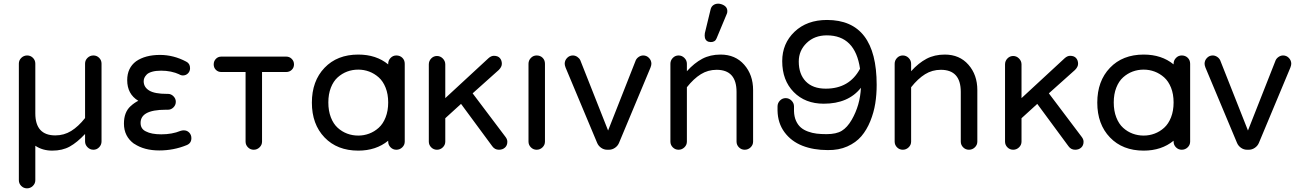

<svg xmlns="http://www.w3.org/2000/svg" viewBox="-20 -821 7168 1059"><path d="M540 -470.2V-41Q540 -22.5 526.9 -8.8Q513.7 4.9 495.1 4.9Q476.6 4.9 462.9 -8.8Q449.2 -22.5 449.2 -41V-82Q405.3 -35.2 364.7 -12.7Q324.2 9.8 268.1 9.8Q214.8 9.8 174.8 -17.1V172.9Q174.8 191.4 161.1 204.6Q147.5 217.8 128.9 217.8Q110.4 217.8 97.2 204.6Q84 191.4 84 172.9V-470.2Q84 -488.8 97.7 -502Q111.3 -515.1 129.9 -515.1Q148.4 -515.1 161.6 -502Q174.8 -488.8 174.8 -470.2V-195.8Q174.8 -74.2 285.2 -74.2Q333 -74.2 372.6 -98.6Q412.1 -123 449.2 -169.9V-470.2Q449.2 -488.8 462.9 -502Q476.6 -515.1 495.1 -515.1Q513.7 -515.1 526.9 -502Q540 -488.8 540 -470.2Z M993.7 -102.1Q1011.7 -102.1 1023.7 -89.6Q1035.6 -77.1 1035.6 -59.1Q1035.6 -30.3 1008.3 -20Q937.5 8.8 858.4 8.8Q775.4 8.8 720.7 -27.8H719.7Q663.6 -68.4 663.6 -139.2Q663.6 -201.7 699.7 -234.9Q719.7 -253.4 742.7 -265.1Q681.6 -302.2 681.6 -378.9Q681.6 -446.3 730.5 -482.9Q781.2 -518.1 862.3 -518.1Q937.5 -518.1 1007.3 -481Q1028.3 -470.7 1028.3 -444.8Q1028.3 -427.7 1016.8 -416.3Q1005.4 -404.8 988.3 -404.8Q981 -404.8 970.7 -409.2V-410.2Q925.3 -431.2 868.7 -431.2Q839.4 -431.2 818.8 -425.3Q798.3 -419.4 789.1 -409.7Q779.8 -399.9 776.1 -391.1Q772.5 -382.3 772.5 -373Q772.5 -340.3 802.7 -321.8Q832.5 -303.2 901.4 -303.2H906.7Q923.8 -303.2 936.8 -290Q949.7 -276.9 949.7 -259.8Q949.7 -241.7 936.8 -228.8Q923.8 -215.8 906.7 -215.8H894.5Q821.3 -215.8 786.6 -195.8Q755.4 -177.7 755.4 -143.1Q755.4 -109.9 784.7 -96.2Q814.9 -80.1 869.6 -80.1Q929.2 -80.1 975.6 -99.1Q984.4 -102.1 993.7 -102.1Z M1558.6 -423.8H1425.3V-40Q1425.3 -21.5 1411.6 -8.3Q1397.9 4.9 1379.4 4.9Q1360.8 4.9 1347.7 -8.3Q1334.5 -21.5 1334.5 -40V-423.8H1200.7Q1182.6 -423.8 1170.7 -435.8Q1158.7 -447.8 1158.7 -465.8Q1158.7 -483.9 1170.7 -496.3Q1182.6 -508.8 1200.7 -508.8H1558.6Q1576.7 -508.8 1589.1 -496.3Q1601.6 -483.9 1601.6 -465.8Q1601.6 -447.8 1589.1 -435.8Q1576.7 -423.8 1558.6 -423.8Z M2166 -515.1Q2186 -515.1 2199.2 -502.2Q2212.4 -489.3 2212.4 -469.2V-40Q2212.4 -21.5 2198.7 -8.3Q2185.1 4.9 2166 4.9Q2147.5 4.9 2134.3 -8.3Q2121.1 -21.5 2121.1 -40V-44.9Q2054.2 9.8 1956.1 9.8Q1839.8 9.8 1770 -63Q1700.2 -135.7 1700.2 -254.9Q1700.2 -374 1770 -447Q1839.8 -520 1956.1 -520Q2055.2 -520 2121.1 -465.8V-469.2Q2121.1 -487.8 2134.3 -501.5Q2147.5 -515.1 2166 -515.1ZM1956.1 -73.2Q1987.3 -73.2 2016.1 -84Q2044.9 -94.7 2068.8 -116.2Q2092.8 -137.7 2106.9 -173.8Q2121.1 -210 2121.1 -255.9Q2121.1 -301.8 2106.9 -337.4Q2092.8 -373 2068.8 -394.3Q2044.9 -415.5 2016.1 -426.3Q1987.3 -437 1956.1 -437Q1923.8 -437 1895 -426.3Q1866.2 -415.5 1842.5 -394.3Q1818.8 -373 1804.9 -337.4Q1791 -301.8 1791 -255.9Q1791 -209.5 1804.9 -173.6Q1818.8 -137.7 1842.5 -116.2Q1866.2 -94.7 1895 -84Q1923.8 -73.2 1956.1 -73.2Z M2778.3 -39.1Q2778.3 -19 2765.4 -7.1Q2752.4 4.9 2731.9 4.9Q2709 4.9 2695.3 -14.2L2522.9 -248L2436 -168.9V-40Q2436 -21.5 2422.4 -8.3Q2408.7 4.9 2390.1 4.9Q2371.6 4.9 2358.4 -8.3Q2345.2 -21.5 2345.2 -40V-465.8Q2345.2 -484.9 2358.4 -498.5Q2371.6 -512.2 2390.1 -512.2Q2408.7 -512.2 2422.4 -498.3Q2436 -484.4 2436 -465.8V-279.8L2674.3 -500Q2689 -513.2 2704.1 -513.2Q2726.1 -513.2 2737.1 -500.7Q2748 -488.3 2748 -469.2Q2748 -452.1 2731 -435.1L2586.9 -306.2L2768.1 -65.9Q2778.3 -52.7 2778.3 -39.1Z M2985.8 -469.2V-40Q2985.8 -21.5 2972.2 -8.3Q2958.5 4.9 2939.9 4.9Q2921.4 4.9 2908.2 -8.3Q2895 -21.5 2895 -40V-469.2Q2895 -487.8 2908.2 -501.5Q2921.4 -515.1 2939.9 -515.1Q2960 -515.1 2972.9 -502.2Q2985.8 -489.3 2985.8 -469.2Z M3572.8 -469.2Q3572.8 -461.4 3567.9 -448.2L3394 -32.2Q3387.2 -16.1 3371.8 -5.6Q3356.4 4.9 3338.9 4.9H3328.6Q3311 4.9 3295.9 -5.6Q3280.8 -16.1 3273.9 -32.2L3099.6 -448.2Q3094.7 -461.4 3094.7 -469.2Q3094.7 -487.8 3107.9 -501.5Q3121.1 -515.1 3139.6 -515.1Q3152.3 -515.1 3163.8 -507.6Q3175.3 -500 3180.7 -488.8L3334 -101.1L3486.8 -488.8Q3492.2 -500 3503.7 -507.6Q3515.1 -515.1 3527.8 -515.1Q3546.4 -515.1 3559.6 -501.5Q3572.8 -487.8 3572.8 -469.2Z M4133.8 -324.2V-40Q4133.8 -21.5 4120.1 -8.3Q4106.4 4.9 4087.4 4.9Q4068.8 4.9 4055.7 -8.3Q4042.5 -21.5 4042.5 -40V-314Q4042.5 -436 3932.6 -436Q3884.8 -436 3845.5 -411.6Q3806.2 -387.2 3768.6 -339.8V-40Q3768.6 -21.5 3754.9 -8.3Q3741.2 4.9 3722.7 4.9Q3704.1 4.9 3690.9 -8.3Q3677.7 -21.5 3677.7 -40V-469.2Q3677.7 -487.8 3690.9 -501.5Q3704.1 -515.1 3722.7 -515.1Q3741.2 -515.1 3754.9 -501.5Q3768.6 -487.8 3768.6 -469.2V-428.2Q3809.6 -473.6 3853.5 -496.8Q3897.5 -520 3954.6 -520Q4035.6 -520 4084.7 -464.1Q4133.8 -408.2 4133.8 -324.2ZM3991.7 -759.8Q3991.7 -748.5 3987.8 -742.2L3932.6 -609.9Q3924.8 -588.9 3900.4 -588.9Q3897.5 -588.9 3887.7 -590.8Q3866.7 -598.1 3866.7 -625Q3866.7 -635.3 3867.7 -638.2L3899.4 -769Q3902.8 -784.2 3914.3 -792.5Q3925.8 -800.8 3941.4 -800.8Q3949.7 -800.8 3958.5 -797.9Q3991.7 -787.1 3991.7 -759.8Z M4815.4 -353Q4815.4 -299.3 4807.6 -250.2Q4799.8 -201.2 4780.3 -152.8Q4760.7 -104.5 4731 -69.6Q4701.2 -34.7 4653.6 -13.4Q4606 7.8 4545.4 6.8Q4466.8 6.8 4405.5 -17.3Q4344.2 -41.5 4307.1 -91.6Q4270 -141.6 4268.6 -210.9V-233.9Q4268.6 -252.4 4281.7 -266.1Q4294.9 -279.8 4313.5 -279.8Q4332 -279.8 4345.7 -266.1Q4359.4 -252.4 4359.4 -233.9V-208Q4360.4 -177.2 4370.6 -154.5Q4380.9 -131.8 4397 -117.9Q4413.1 -104 4436.5 -95.5Q4460 -86.9 4484.4 -84Q4508.8 -81.1 4538.6 -81.1Q4592.8 -81.1 4623 -99.6Q4653.3 -118.2 4677.7 -160.2Q4724.1 -240.7 4728.5 -336.9Q4659.2 -249 4523.4 -249Q4420.9 -249 4357.7 -313.5Q4294.4 -377.9 4294.4 -483.9Q4294.4 -581.1 4362.5 -646Q4430.7 -710.9 4541.5 -710.9Q4815.4 -710.9 4815.4 -353ZM4534.7 -332Q4665 -332 4723.6 -441.9Q4696.8 -626 4540.5 -626Q4472.7 -626 4429.2 -584Q4385.7 -542 4385.7 -481.9Q4385.7 -412.1 4424.3 -372.1Q4462.9 -332 4534.7 -332Z M5370.6 -324.2V-40Q5370.6 -21.5 5356.9 -8.3Q5343.3 4.9 5324.2 4.9Q5305.7 4.9 5292.5 -8.3Q5279.3 -21.5 5279.3 -40V-314Q5279.3 -436 5169.4 -436Q5121.6 -436 5082.3 -411.6Q5043 -387.2 5005.4 -339.8V-40Q5005.4 -21.5 4991.7 -8.3Q4978 4.9 4959.5 4.9Q4940.9 4.9 4927.7 -8.3Q4914.6 -21.5 4914.6 -40V-469.2Q4914.6 -487.8 4927.7 -501.5Q4940.9 -515.1 4959.5 -515.1Q4978 -515.1 4991.7 -501.5Q5005.4 -487.8 5005.4 -469.2V-428.2Q5046.4 -473.6 5090.3 -496.8Q5134.3 -520 5191.4 -520Q5272.5 -520 5321.5 -464.1Q5370.6 -408.2 5370.6 -324.2Z M5956.5 -39.1Q5956.5 -19 5943.6 -7.1Q5930.7 4.9 5910.2 4.9Q5887.2 4.9 5873.5 -14.2L5701.2 -248L5614.3 -168.9V-40Q5614.3 -21.5 5600.6 -8.3Q5586.9 4.9 5568.4 4.9Q5549.8 4.9 5536.6 -8.3Q5523.4 -21.5 5523.4 -40V-465.8Q5523.4 -484.9 5536.6 -498.5Q5549.8 -512.2 5568.4 -512.2Q5586.9 -512.2 5600.6 -498.3Q5614.3 -484.4 5614.3 -465.8V-279.8L5852.5 -500Q5867.2 -513.2 5882.3 -513.2Q5904.3 -513.2 5915.3 -500.7Q5926.3 -488.3 5926.3 -469.2Q5926.3 -452.1 5909.2 -435.1L5765.1 -306.2L5946.3 -65.9Q5956.5 -52.7 5956.5 -39.1Z M6498 -515.1Q6518.1 -515.1 6531.2 -502.2Q6544.4 -489.3 6544.4 -469.2V-40Q6544.4 -21.5 6530.8 -8.3Q6517.1 4.9 6498 4.9Q6479.5 4.9 6466.3 -8.3Q6453.1 -21.5 6453.1 -40V-44.9Q6386.2 9.8 6288.1 9.8Q6171.9 9.8 6102.1 -63Q6032.2 -135.7 6032.2 -254.9Q6032.2 -374 6102.1 -447Q6171.9 -520 6288.1 -520Q6387.2 -520 6453.1 -465.8V-469.2Q6453.1 -487.8 6466.3 -501.5Q6479.5 -515.1 6498 -515.1ZM6288.1 -73.2Q6319.3 -73.2 6348.1 -84Q6377 -94.7 6400.9 -116.2Q6424.8 -137.7 6439 -173.8Q6453.1 -210 6453.1 -255.9Q6453.1 -301.8 6439 -337.4Q6424.8 -373 6400.9 -394.3Q6377 -415.5 6348.1 -426.3Q6319.3 -437 6288.1 -437Q6255.9 -437 6227.1 -426.3Q6198.2 -415.5 6174.6 -394.3Q6150.9 -373 6137 -337.4Q6123 -301.8 6123 -255.9Q6123 -209.5 6137 -173.6Q6150.9 -137.7 6174.6 -116.2Q6198.2 -94.7 6227.1 -84Q6255.9 -73.2 6288.1 -73.2Z M7102.1 -469.2Q7102.1 -461.4 7097.2 -448.2L6923.3 -32.2Q6916.5 -16.1 6901.1 -5.6Q6885.7 4.9 6868.2 4.9H6857.9Q6840.3 4.9 6825.2 -5.6Q6810.1 -16.1 6803.2 -32.2L6628.9 -448.2Q6624 -461.4 6624 -469.2Q6624 -487.8 6637.2 -501.5Q6650.4 -515.1 6668.9 -515.1Q6681.6 -515.1 6693.1 -507.6Q6704.6 -500 6710 -488.8L6863.3 -101.1L7016.1 -488.8Q7021.5 -500 7033 -507.6Q7044.4 -515.1 7057.1 -515.1Q7075.7 -515.1 7088.9 -501.5Q7102.1 -487.8 7102.1 -469.2Z"/></svg>

Font: Aka-Acid-Varela
Style: Regular
Weight: 400
Designer: Joe Prince, Avraham Cornfeld, Cyberella
Foundry: Joe Prince, Avraham Cornfeld, Cyberella
Version: Version 2.000; ttfautohint (v1.5.33-1714) -l 8 -r 50 -G 200 